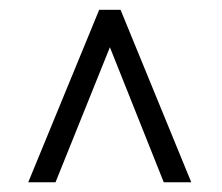

<svg xmlns="http://www.w3.org/2000/svg" viewBox="-20 -731 457 395"><path d="M316.9 -356 206.1 -633.8 94.2 -356H38.1L184.1 -710.9H228L373.5 -356Z"/></svg>

Font: Vazirmatn FD ExtraLight
Style: Regular
Weight: 200
Designer: Saber Rastikerdar
Foundry: Saber Rastikerdar
Version: Version 33.003